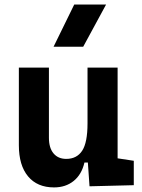

<svg xmlns="http://www.w3.org/2000/svg" viewBox="-20 -815 626 845"><path d="M217.8 9.8Q144 9.8 103.5 -38.8Q63 -87.4 63 -175.8V-517.6H195.3V-208.5Q195.3 -164.1 215.6 -139.9Q235.8 -115.7 271.5 -115.7Q317.9 -115.7 341.6 -151.6Q365.2 -187.5 365.2 -272V-517.6H497.6V-118.2L568.8 -107.4V0L374 4.9L366.7 -99.6H351.6Q339.4 -46.9 304.2 -18.6Q269 9.8 217.8 9.8ZM215.8 -609.4 306.6 -794.9H446.8L346.2 -609.4Z"/></svg>

Font: Cascadia Code NF
Style: Bold
Weight: 700
Monospace: yes
Designer: Aaron Bell
Foundry: Saja Typeworks
Version: Version 2404.023; ttfautohint (v1.8.4)